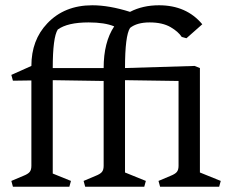

<svg xmlns="http://www.w3.org/2000/svg" viewBox="-20 -708 866 728"><path d="M99 -79V-403L29 -402L23 -424L99 -458Q99 -556 159 -619Q224 -688 330 -688Q394 -688 473 -663Q521 -688 583 -688Q687 -688 747 -616L687 -563L669 -568Q656 -588 627 -605Q596 -623 547.5 -623Q499 -623 473 -602Q454 -572 454 -450L718 -458L738 -450V-54L817 -22L811 0H587L581 -22L626 -41Q644 -48 650.5 -56Q657 -64 657 -79V-401L454 -404V-54L533 -22L527 0H303L297 -22L342 -41Q360 -48 366.5 -56Q373 -64 373 -79V-401L180 -404V-50L249 -22L243 0H29L23 -22L68 -41Q86 -48 92.5 -56Q99 -64 99 -79ZM180 -450H373Q373 -548 413 -608Q377 -623 316 -623Q236 -623 199 -596Q180 -566 180 -450Z"/></svg>

Font: Fenix
Style: Regular
Weight: 400
Designer: Fernando Diaz
Foundry: Fernando Diaz
Version: 004.301